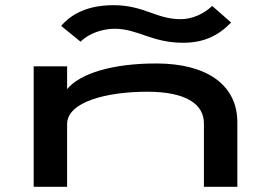

<svg xmlns="http://www.w3.org/2000/svg" viewBox="-20 -721 1040 741"><path d="M799 -698C765 -666 720 -647 678 -647C582 -647 536 -701 418 -701C314 -701 253 -664 216 -621L291 -560C322 -592 376 -610 422 -610C512 -610 566 -556 686 -556C766 -556 821 -582 872 -634ZM110 0H239V-242C239 -329 395 -367 548 -367C700 -367 767 -318 767 -245V0H896V-249C896 -397 773 -475 588 -476C414 -477 288 -437 239 -377V-465H110Z"/></svg>

Font: Inconsolata UltraExpanded
Style: Bold
Weight: 700
Width: 9
Monospace: yes
Designer: Raph Levien, Cyreal, Brenton Simpson
Foundry: Raph Levien, Cyreal, Google
Version: Version 3.100